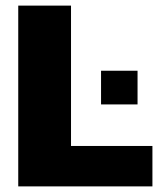

<svg xmlns="http://www.w3.org/2000/svg" viewBox="-20 -664 568 684"><path d="M45 0V-644H233V-144H523V0ZM340 -292V-412H470V-292Z"/></svg>

Font: Kanit
Style: Bold
Weight: 700
Designer: Katatrad Team
Foundry: CadsonDemak
Version: Version 2.000; ttfautohint (v1.8.3)